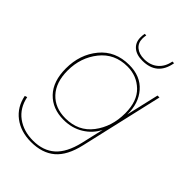

<svg xmlns="http://www.w3.org/2000/svg" viewBox="-273 -805 1122 1122"><g transform="rotate(45 288.0 -243.5)"><path d="M333 -581Q284 -581 256.5 -605Q229 -629 229 -670Q229 -688 232 -702H245Q242 -687 242 -673Q242 -637 267 -616Q292 -595 334 -595Q385 -595 418.5 -623.5Q452 -652 461 -702H475Q454 -581 333 -581ZM540 -500H556L438 13Q414 119 357.5 167Q301 215 209 215Q124 215 66 171Q8 127 -7 50L8 45Q23 120 78 160.5Q133 201 212 201Q295 201 347 155Q399 109 423 8L455 -131Q428 -77 374.5 -44Q321 -11 252 -11Q160 -11 104.5 -69Q49 -127 49 -233Q49 -349 115.5 -429.5Q182 -510 297 -510Q390 -510 442.5 -450Q495 -390 493 -297ZM253 -25Q360 -25 420 -103.5Q480 -182 480 -293Q480 -393 426.5 -444.5Q373 -496 296 -496Q190 -496 127.5 -417.5Q65 -339 65 -232Q65 -134 116 -79.5Q167 -25 253 -25Z"/></g></svg>

Font: Elaine Sans Thin
Style: Italic
Weight: 250
Italic angle: -13°
Designer: Wei Huang
Foundry: Wei Huang
Version: Version 2.001;December 24, 2019;FontCreator 12.0.0.2547 64-b